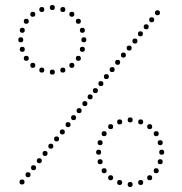

<svg xmlns="http://www.w3.org/2000/svg" viewBox="-20 -737 729 767"><path d="M189 -697Q179 -697 179 -707Q179 -717 189 -717Q199 -717 199 -707Q199 -697 189 -697ZM63 -568Q53 -568 53 -578Q53 -588 63 -588Q73 -588 73 -578Q73 -568 63 -568ZM69 -606Q59 -606 59 -616Q59 -626 69 -626Q79 -626 79 -616Q79 -606 69 -606ZM85 -642Q75 -642 75 -652Q75 -662 85 -662Q95 -662 95 -652Q95 -642 85 -642ZM111 -670Q101 -670 101 -680Q101 -690 111 -690Q121 -690 121 -680Q121 -670 111 -670ZM147 -689Q137 -689 137 -699Q137 -709 147 -709Q157 -709 157 -699Q157 -689 147 -689ZM315 -568Q305 -568 305 -578Q305 -588 315 -588Q325 -588 325 -578Q325 -568 315 -568ZM309 -606Q299 -606 299 -616Q299 -626 309 -626Q319 -626 319 -616Q319 -606 309 -606ZM293 -642Q283 -642 283 -652Q283 -662 293 -662Q303 -662 303 -652Q303 -642 293 -642ZM267 -670Q257 -670 257 -680Q257 -690 267 -690Q277 -690 277 -680Q277 -670 267 -670ZM231 -689Q221 -689 221 -699Q221 -709 231 -709Q241 -709 241 -699Q241 -689 231 -689ZM189 -459Q199 -459 199 -449Q199 -439 189 -439Q179 -439 179 -449Q179 -459 189 -459ZM69 -550Q79 -550 79 -540Q79 -530 69 -530Q59 -530 59 -540Q59 -550 69 -550ZM85 -514Q95 -514 95 -504Q95 -494 85 -494Q75 -494 75 -504Q75 -514 85 -514ZM111 -486Q121 -486 121 -476Q121 -466 111 -466Q101 -466 101 -476Q101 -486 111 -486ZM147 -467Q157 -467 157 -457Q157 -447 147 -447Q137 -447 137 -457Q137 -467 147 -467ZM309 -550Q319 -550 319 -540Q319 -530 309 -530Q299 -530 299 -540Q299 -550 309 -550ZM293 -514Q303 -514 303 -504Q303 -494 293 -494Q283 -494 283 -504Q283 -514 293 -514ZM267 -486Q277 -486 277 -476Q277 -466 267 -466Q257 -466 257 -476Q257 -486 267 -486ZM231 -467Q241 -467 241 -457Q241 -447 231 -447Q221 -447 221 -457Q221 -467 231 -467ZM500 -248Q490 -248 490 -258Q490 -268 500 -268Q510 -268 510 -258Q510 -248 500 -248ZM374 -119Q364 -119 364 -129Q364 -139 374 -139Q384 -139 384 -129Q384 -119 374 -119ZM380 -157Q370 -157 370 -167Q370 -177 380 -177Q390 -177 390 -167Q390 -157 380 -157ZM396 -193Q386 -193 386 -203Q386 -213 396 -213Q406 -213 406 -203Q406 -193 396 -193ZM422 -221Q412 -221 412 -231Q412 -241 422 -241Q432 -241 432 -231Q432 -221 422 -221ZM458 -240Q448 -240 448 -250Q448 -260 458 -260Q468 -260 468 -250Q468 -240 458 -240ZM626 -119Q616 -119 616 -129Q616 -139 626 -139Q636 -139 636 -129Q636 -119 626 -119ZM620 -157Q610 -157 610 -167Q610 -177 620 -177Q630 -177 630 -167Q630 -157 620 -157ZM604 -193Q594 -193 594 -203Q594 -213 604 -213Q614 -213 614 -203Q614 -193 604 -193ZM578 -221Q568 -221 568 -231Q568 -241 578 -241Q588 -241 588 -231Q588 -221 578 -221ZM542 -240Q532 -240 532 -250Q532 -260 542 -260Q552 -260 552 -250Q552 -240 542 -240ZM500 -10Q510 -10 510 0Q510 10 500 10Q490 10 490 0Q490 -10 500 -10ZM380 -101Q390 -101 390 -91Q390 -81 380 -81Q370 -81 370 -91Q370 -101 380 -101ZM396 -65Q406 -65 406 -55Q406 -45 396 -45Q386 -45 386 -55Q386 -65 396 -65ZM422 -37Q432 -37 432 -27Q432 -17 422 -17Q412 -17 412 -27Q412 -37 422 -37ZM458 -18Q468 -18 468 -8Q468 2 458 2Q448 2 448 -8Q448 -18 458 -18ZM620 -101Q630 -101 630 -91Q630 -81 620 -81Q610 -81 610 -91Q610 -101 620 -101ZM604 -65Q614 -65 614 -55Q614 -45 604 -45Q594 -45 594 -55Q594 -65 604 -65ZM578 -37Q588 -37 588 -27Q588 -17 578 -17Q568 -17 568 -27Q568 -37 578 -37ZM542 -18Q552 -18 552 -8Q552 2 542 2Q532 2 532 -8Q532 -18 542 -18ZM68 0Q58 0 58 -10Q58 -20 68 -20Q78 -20 78 -10Q78 0 68 0ZM319 -313Q309 -313 309 -323Q309 -333 319 -333Q329 -333 329 -323Q329 -313 319 -313ZM361 -365Q351 -365 351 -375Q351 -385 361 -385Q371 -385 371 -375Q371 -365 361 -365ZM340 -340Q330 -340 330 -350Q330 -360 340 -360Q350 -360 350 -350Q350 -340 340 -340ZM252 -229Q242 -229 242 -239Q242 -249 252 -249Q262 -249 262 -239Q262 -229 252 -229ZM296 -285Q286 -285 286 -295Q286 -305 296 -305Q306 -305 306 -295Q306 -285 296 -285ZM274 -257Q264 -257 264 -267Q264 -277 274 -277Q284 -277 284 -267Q284 -257 274 -257ZM206 -172Q196 -172 196 -182Q196 -192 206 -192Q216 -192 216 -182Q216 -172 206 -172ZM229 -200Q219 -200 219 -210Q219 -220 229 -220Q239 -220 239 -210Q239 -200 229 -200ZM137 -85Q127 -85 127 -95Q127 -105 137 -105Q147 -105 147 -95Q147 -85 137 -85ZM183 -143Q173 -143 173 -153Q173 -163 183 -163Q193 -163 193 -153Q193 -143 183 -143ZM160 -114Q150 -114 150 -124Q150 -134 160 -134Q170 -134 170 -124Q170 -114 160 -114ZM92 -29Q82 -29 82 -39Q82 -49 92 -49Q102 -49 102 -39Q102 -29 92 -29ZM114 -57Q104 -57 104 -67Q104 -77 114 -77Q124 -77 124 -67Q124 -57 114 -57ZM609 -676Q599 -676 599 -686Q599 -696 609 -696Q619 -696 619 -686Q619 -676 609 -676ZM541 -592Q531 -592 531 -602Q531 -612 541 -612Q551 -612 551 -602Q551 -592 541 -592ZM586 -648Q576 -648 576 -658Q576 -668 586 -668Q596 -668 596 -658Q596 -648 586 -648ZM564 -620Q554 -620 554 -630Q554 -640 564 -640Q574 -640 574 -630Q574 -620 564 -620ZM496 -535Q486 -535 486 -545Q486 -555 496 -555Q506 -555 506 -545Q506 -535 496 -535ZM519 -563Q509 -563 509 -573Q509 -583 519 -583Q529 -583 529 -573Q529 -563 519 -563ZM428 -449Q418 -449 418 -459Q418 -469 428 -469Q438 -469 438 -459Q438 -449 428 -449ZM473 -507Q463 -507 463 -517Q463 -527 473 -527Q483 -527 483 -517Q483 -507 473 -507ZM450 -478Q440 -478 440 -488Q440 -498 450 -498Q460 -498 460 -488Q460 -478 450 -478ZM383 -393Q373 -393 373 -403Q373 -413 383 -413Q393 -413 393 -403Q393 -393 383 -393ZM405 -421Q395 -421 395 -431Q395 -441 405 -441Q415 -441 415 -431Q415 -421 405 -421Z"/></svg>

Font: Raleway Dots 
Style: Regular
Weight: 400
Version: Version 1.000